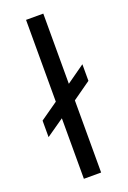

<svg xmlns="http://www.w3.org/2000/svg" viewBox="-144 -790 561 840"><g transform="rotate(-20 136.5 -370.0)"><path d="M259.1 -396 174.2 -335.9V0H93.9V-281.8L11.1 -224.2V-301L93.9 -359.1V-739.9H174.2V-413.1L259.1 -473.2Z"/></g></svg>

Font: Myanmar KatKuu
Style: Regular
Weight: 400
Designer: Khon Soe Zaw Thu
Foundry: MPUA
Version: Version 1.00 September 13, 2016, initial release